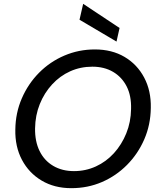

<svg xmlns="http://www.w3.org/2000/svg" viewBox="-20 -970 832 1002"><path d="M352 12Q264 12 197.5 -27.5Q131 -67 94.5 -136Q58 -205 60 -294Q61 -381 94 -457Q127 -533 184 -590.5Q241 -648 316 -680Q391 -712 475 -712Q564 -712 630 -673Q696 -634 732.5 -565Q769 -496 767 -407Q766 -319 733 -243Q700 -167 643 -109.5Q586 -52 512 -20Q438 12 352 12ZM366 -77Q427 -77 480.5 -101.5Q534 -126 574.5 -170.5Q615 -215 639 -274Q663 -333 664 -401Q666 -470 641 -519Q616 -568 570 -595Q524 -622 462 -622Q400 -622 346.5 -598Q293 -574 252 -529.5Q211 -485 187.5 -426.5Q164 -368 163 -300Q162 -232 186.5 -182Q211 -132 257.5 -104.5Q304 -77 366 -77ZM588 -753 395 -867 414 -950 604 -824Z"/></svg>

Font: DM Sans 20pt Medium
Style: Italic
Weight: 500
Italic angle: -10°
Version: Version 4.004;gftools[0.9.30]